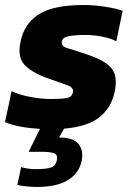

<svg xmlns="http://www.w3.org/2000/svg" viewBox="-36 -504 535 764"><path d="M110 240Q93 240 68.5 237.5Q44 235 33 232L48 161Q75 169 107 169Q148 169 167 162.5Q186 156 190 134Q195 111 178 105.5Q161 100 132 100H78L123 9Q32 3 -16 -18L10 -141Q42 -126 86.5 -118Q131 -110 167 -110Q210 -110 230 -114Q250 -118 254 -136Q259 -156 229 -166Q199 -176 147 -195Q86 -218 59.5 -248.5Q33 -279 46 -339Q60 -409 117.5 -446.5Q175 -484 296 -484Q341 -484 384 -477Q427 -470 452 -461L427 -340Q401 -353 366.5 -359Q332 -365 303 -365Q266 -365 239.5 -360.5Q213 -356 210 -339Q206 -320 232 -312.5Q258 -305 308 -288Q360 -271 387 -251.5Q414 -232 421.5 -205Q429 -178 420 -137Q406 -74 359 -37Q312 0 219 8L199 43Q255 43 276 68.5Q297 94 289 136Q279 185 234.5 212.5Q190 240 110 240Z"/></svg>

Font: Kanit SemiBold
Style: Italic
Weight: 600
Italic angle: -12°
Designer: Katatrad Team
Foundry: CadsonDemak
Version: Version 2.000; ttfautohint (v1.8.3)